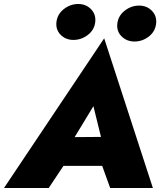

<svg xmlns="http://www.w3.org/2000/svg" viewBox="-54 -942 810 962"><path d="M229 -833Q224 -794 249.5 -768Q275 -742 314 -742Q353 -742 385.5 -766.5Q418 -791 423 -830Q428 -869 402.5 -895.5Q377 -922 338 -922Q299 -922 266.5 -897Q234 -872 229 -833ZM534 -825Q529 -786 555 -760Q581 -734 620 -734Q659 -734 691 -758.5Q723 -783 728 -822Q733 -861 707.5 -887.5Q682 -914 643 -914Q604 -914 571.5 -889Q539 -864 534 -825ZM264 -111H458L498 0H712L468 -750L-34 0H190ZM320 -255 414 -410 452 -256Z"/></svg>

Font: Jost* 800 Heavy Italic
Style: Italic
Weight: 800
Italic angle: -10°
Version: Version 3.200; ttfautohint (v0.97) -l 8 -r 50 -G 200 -x 14 -